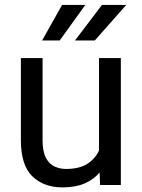

<svg xmlns="http://www.w3.org/2000/svg" viewBox="-20 -770 591 799"><path d="M396.5 0 394.5 -52.2Q370.1 -22.9 332 -6.6Q293.9 9.8 240.2 9.8Q162.6 9.8 114.7 -36.1Q66.9 -82 66.9 -187.5V-528.3H157.2V-186.5Q157.2 -139.2 171.1 -113Q185.1 -86.9 207.5 -76.9Q230 -66.9 254.4 -66.9Q309.6 -66.9 342.8 -87.9Q376 -108.9 392.1 -143.6V-528.3H482.9V0ZM292 -601.6 404.3 -749.5H505.4L374.5 -601.6ZM155.3 -601.6 238.3 -749.5H335L228.5 -601.6Z"/></svg>

Font: Vazirmatn RD UI
Style: Regular
Weight: 400
Designer: Saber Rastikerdar
Foundry: Saber Rastikerdar
Version: Version 33.003